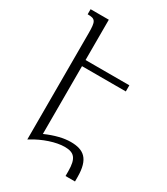

<svg xmlns="http://www.w3.org/2000/svg" viewBox="-192 -800 827 949"><g transform="rotate(30 222.0 -326.0)"><path d="M281 -97C241 -97 193 -85 141 -62V-449H391V-484H141V-714H37V-685C82 -685 88 -675 88 -604V0L93 -3C151 -39 219 -61 267 -61C320 -61 342 -40 342 35V62H396V37C396 -67 355 -97 281 -97Z"/></g></svg>

Font: Noto Serif Armenian Condensed Light
Style: Regular
Weight: 300
Width: 3
Designer: Monotype Design Team
Foundry: Monotype Imaging Inc.
Version: Version 2.008